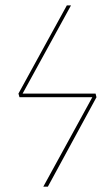

<svg xmlns="http://www.w3.org/2000/svg" viewBox="-20 -701 408 721"><path d="M338.9 -349.6 342.3 -335.9 159.7 0H142.6L326.7 -335.9H53.2L49.3 -349.6L231 -680.7H246.6L64.9 -349.6Z"/></svg>

Font: Fira Sans Compressed Hair
Style: Italic
Weight: 100
Width: 3
Italic angle: -8°
Designer: Carrois Corporate & Edenspiekermann AG
Foundry: Carrois Corporate GbR & Edenspiekermann AG
Version: Version 4.203;PS 004.203;hotconv 1.0.88;makeotf.lib2.5.64775